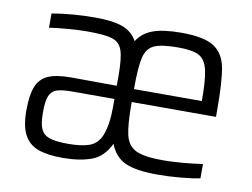

<svg xmlns="http://www.w3.org/2000/svg" viewBox="-63 -606 921 702"><g transform="rotate(10 397.5 -255.0)"><path d="M735 -237H422Q422 -152 431 -114.5Q440 -77 470.5 -62Q501 -47 571 -47Q604 -47 645 -50.5Q686 -54 718 -59V-6Q691 0 646.5 4Q602 8 560 8Q481 8 441 -10Q401 -28 383 -75Q359 -24 315 -8Q271 8 209 8Q151 8 116.5 -5Q82 -18 65 -50Q48 -82 48 -140Q48 -197 60.5 -228.5Q73 -260 103 -273.5Q133 -287 188 -287L358 -286V-322Q358 -389 348 -417.5Q338 -446 310 -454.5Q282 -463 217 -463Q187 -463 144 -459.5Q101 -456 77 -452V-505Q153 -518 238 -518Q304 -518 340 -504.5Q376 -491 394 -458Q414 -490 452 -504Q490 -518 557 -518Q641 -518 678 -494.5Q715 -471 725 -420Q735 -369 735 -258ZM422 -285H674Q674 -366 665 -402Q656 -438 632 -450.5Q608 -463 555 -463Q493 -463 466 -450.5Q439 -438 430.5 -402.5Q422 -367 422 -285ZM358 -237H203Q163 -237 144 -230.5Q125 -224 117 -204.5Q109 -185 109 -143Q109 -102 118 -82Q127 -62 150 -54Q173 -46 219 -46Q268 -46 298 -56.5Q328 -67 342 -101Q358 -141 358 -207Z"/></g></svg>

Font: Saira Semi Condensed Light
Style: Regular
Weight: 300
Width: 4
Designer: Hector Gatti with collaboration of the Omnibus-Type team
Foundry: Omnibus-Type
Version: Version 1.001; ttfautohint (v1.8)